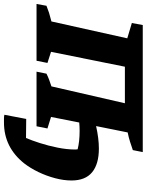

<svg xmlns="http://www.w3.org/2000/svg" viewBox="78 -669 739 967"><g transform="rotate(90 447.5 -185.5)"><path d="M-16 0 -7 -50Q13 -58 28.5 -63Q44 -68 72 -75L157 -457L80 -480L90 -535H730L720 -485Q700 -478 678 -471Q656 -464 631 -459L599 -300Q662 -314 712 -314Q790 -314 831.5 -280Q873 -246 873 -176Q873 -137 861.5 -93.5Q850 -50 830.5 -9.5Q811 31 787 62Q706 164 581 164Q571 164 561 164Q551 164 542 162L563 52Q586 52 609.5 52.5Q633 53 659 53Q671 25 684.5 -17Q698 -59 707.5 -106Q717 -153 717 -195Q717 -202 716 -207Q696 -212 673 -214.5Q650 -217 623 -217Q602 -217 581 -215L553 -73L611 -55L600 0H325L335 -50Q351 -58 364.5 -63Q378 -68 399 -75L484 -445H300L225 -73L281 -55L270 0Z"/></g></svg>

Font: Piazzolla SC
Style: Bold Italic
Weight: 700
Italic angle: -11.3°
Designer: Juan Pablo del Peral
Foundry: Huerta Tipografica
Version: Version 1.330